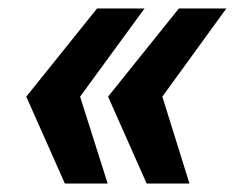

<svg xmlns="http://www.w3.org/2000/svg" viewBox="-20 -530 554 453"><path d="M326 -97 235 -302 402 -510H514L363 -302L427 -97ZM133 -97 42 -302 209 -510H321L169 -302L234 -97Z"/></svg>

Font: Saira
Style: Bold Italic
Weight: 700
Italic angle: -12°
Designer: Hector Gatti with collaboration of the Omnibus-Type team
Foundry: Omnibus-Type
Version: Version 1.100; ttfautohint (v1.8.3)